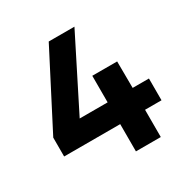

<svg xmlns="http://www.w3.org/2000/svg" viewBox="-161 -836 939 970"><g transform="rotate(-30 308.5 -350.5)"><path d="M253 -701H403L194 -286H357V-441H502L503 -286H598V-159H502V0H357V-159H30V-269Z"/></g></svg>

Font: Argentum Sans SemiBold
Style: Regular
Weight: 600
Designer: Julieta Ulanovsky (Modified by Cristiano Sobral)
Foundry: Julieta Ulanovsky
Version: Version 5.001;November 22, 2018;FontCreator 11.5.0.2425 64-b